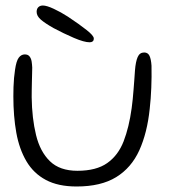

<svg xmlns="http://www.w3.org/2000/svg" viewBox="-20 -647 625 697"><path d="M258 30Q191 30 146.5 6.2Q102 -17.5 76 -61.5Q50 -105.5 39.2 -165.2Q28.5 -225 28.5 -297Q28.5 -313.5 29 -330.8Q29.5 -348 31 -364.2Q32.5 -380.5 34.5 -393Q39 -425.5 48 -437.5Q57 -449.5 70 -449.5Q81.5 -449.5 87.2 -442.2Q93 -435 94.8 -424Q96.5 -413 97 -401.5Q97 -392.5 96.5 -379Q96 -365.5 95.8 -350.2Q95.5 -335 95.2 -320.2Q95 -305.5 95 -294Q96 -217.5 110.8 -157Q125.5 -96.5 161.2 -61.8Q197 -27 261 -27Q329.5 -27 369.2 -55Q409 -83 428.8 -134Q448.5 -185 458 -254.5Q460 -270 461.8 -286.8Q463.5 -303.5 464.8 -320.8Q466 -338 467.5 -356Q469 -374 470 -391.5Q472.5 -423.5 479.8 -440Q487 -456.5 503.5 -456.5Q517 -456.5 522.8 -444.2Q528.5 -432 530 -408.5Q530.5 -388 530.2 -368Q530 -348 529.2 -328.2Q528.5 -308.5 527 -289.5Q525.5 -270.5 523.5 -252Q514.5 -165 485.8 -101.5Q457 -38 401.8 -4Q346.5 30 258 30ZM305.5 -493.5Q285.5 -493.5 248.2 -509.5Q211 -525.5 174.5 -545Q143.5 -562.5 128.2 -575.8Q113 -589 113 -604Q113 -615 119.2 -621Q125.5 -627 135.5 -627Q149.5 -627 175.2 -615Q201 -603 226.5 -586.5Q268 -559 294.2 -538.2Q320.5 -517.5 320.5 -507.5Q320.5 -500 316.5 -496.8Q312.5 -493.5 305.5 -493.5Z"/></svg>

Font: Gluten ExtraLight
Style: Regular
Weight: 250
Designer: Tyler Finck
Foundry: Etcetera Type Company
Version: Version 1.300